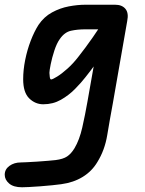

<svg xmlns="http://www.w3.org/2000/svg" viewBox="-94 -436 615 812"><path d="M-74 303Q-74 280 -54 265.5Q-34 251 -6 251Q0 251 19.5 250Q39 249 63.5 247.5Q88 246 109.5 244Q131 242 141 241Q173 237 190 225.5Q207 214 221 191Q242 156 254 103Q266 50 276 -7L315 -228L346 -416H393Q422 -416 436.5 -398.5Q451 -381 444 -347L383 2Q370 72 359.5 135.5Q349 199 318 249Q295 288 256 312Q217 336 165 343Q151 345 126.5 347.5Q102 350 75.5 352Q49 354 28 355Q7 356 -1 356Q-37 356 -55.5 340Q-74 324 -74 303ZM4 -101Q4 -140 12.5 -182.5Q21 -225 36 -264Q51 -303 69 -331Q92 -365 126 -383.5Q160 -402 197 -409Q234 -416 267 -416H384V-312H267Q234 -312 206.5 -306Q179 -300 159 -271Q146 -253 136 -222.5Q126 -192 120.5 -164.5Q115 -137 115 -128Q115 -121 116.5 -110.5Q118 -100 122 -100Q128 -100 147.5 -112Q167 -124 191 -145.5Q215 -167 236 -194Q267 -233 299 -279Q331 -325 356 -366H432Q392 -293 352.5 -229.5Q313 -166 267 -109Q250 -87 223.5 -60Q197 -33 163.5 -14Q130 5 89 5Q55 5 29.5 -20Q4 -45 4 -101Z"/></svg>

Font: Edu QLD Beginner
Style: Bold
Weight: 700
Designer: Tina and Corey Anderson
Foundry: Google for Education
Version: Version 1.003